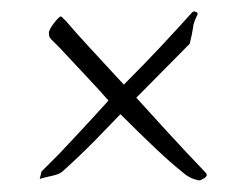

<svg xmlns="http://www.w3.org/2000/svg" viewBox="-20 -444 434 338"><path d="M328 -127Q313 -130 300 -142Q281 -157 254 -182.5Q227 -208 192 -243Q173 -223 148 -197.5Q123 -172 91 -143Q86 -138 74 -135Q59 -132 50 -129L53 -142L85 -174Q99 -189 121 -212.5Q143 -236 171 -267Q157 -283 135 -306.5Q113 -330 84 -361Q81 -364 77.5 -367.5Q74 -371 70 -375Q67 -378 66.5 -381Q66 -384 66 -386Q66 -391 74 -402Q84 -415 87 -415Q88 -415 90 -413L97 -406Q113 -387 138.5 -359.5Q164 -332 198 -295Q233 -330 263 -362Q293 -394 318 -422Q320 -424 323 -424Q323 -424 323.5 -423.5Q324 -423 325 -423Q328 -422 328 -419Q320 -403 320 -396Q318 -383 314 -367L220 -272Q240 -250 270.5 -216.5Q301 -183 343 -139Q343 -138 343.5 -137.5Q344 -137 344 -136Q344 -133 339 -130Q331 -125 328 -127Z"/></svg>

Font: Gideon Roman
Style: Regular
Weight: 400
Designer: Robert E. Leuschke
Foundry: Robert E. Leuschke
Version: Version 2.010